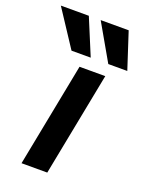

<svg xmlns="http://www.w3.org/2000/svg" viewBox="-198 -813 672 883"><g transform="rotate(20 138.0 -371.5)"><path d="M21 0 120 -508H246L147 0ZM60 -565 -57 -743H80L154 -565ZM240 -565 138 -743H275L333 -565Z"/></g></svg>

Font: REM Medium
Style: Italic
Weight: 500
Italic angle: -11°
Designer: Octavio Pardo
Foundry: Ashler Design
Version: Version 1.005;gftools[0.9.28]